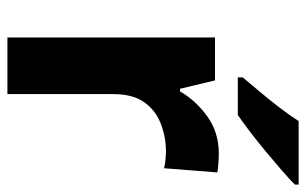

<svg xmlns="http://www.w3.org/2000/svg" viewBox="-170 -636 806 505"><g transform="rotate(90 232.5 -383.0)"><path d="M383 -556Q394 -556 409 -555Q424 -554 433 -552L422 -412Q415 -414 401.5 -415.5Q388 -417 378 -417Q340 -417 305 -403.5Q270 -390 248.5 -360Q227 -330 227 -278V0H78V-546H191L213 -454H220Q244 -496 286 -526Q328 -556 383 -556ZM465 -756Q451 -742 428 -722Q405 -702 378.5 -680Q352 -658 326.5 -638.5Q301 -619 282 -606H183V-619Q199 -638 220.5 -663.5Q242 -689 263 -716.5Q284 -744 298 -766H465Z"/></g></svg>

Font: Noto Sans Gurmukhi
Style: Bold
Weight: 700
Designer: Jelle Bosma - Monotype Design Team
Foundry: Monotype Imaging Inc.
Version: Version 2.004; ttfautohint (v1.8.4.7-5d5b)